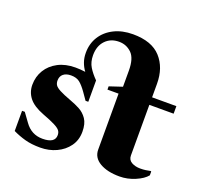

<svg xmlns="http://www.w3.org/2000/svg" viewBox="-130 -898 1108 1055"><g transform="rotate(20 424.0 -370.0)"><path d="M207 10Q156 10 118 -0.5Q80 -11 45 -28V-146H61L98 -95Q137 -40 202 -40Q275 -40 275 -87Q275 -103 266.5 -114Q258 -125 233.5 -137.5Q209 -150 161 -168Q101 -191 75 -224Q49 -257 49 -300Q49 -348 72.5 -386.5Q96 -425 139 -447.5Q182 -470 240 -470Q254 -470 268.5 -469Q283 -468 298 -466Q283 -486 274 -511Q265 -536 265 -566Q265 -619 291 -660.5Q317 -702 364.5 -726Q412 -750 475 -750Q585 -750 638 -691.5Q691 -633 691 -539V-460H833V-416H691V-120Q691 -94 712.5 -82Q734 -70 763 -70Q781 -70 794.5 -72Q808 -74 823 -77L826 -75V-53Q806 -28 761.5 -9Q717 10 671 10Q599 10 555 -16Q511 -42 511 -89V-416H446V-435L521 -460V-554Q521 -626 490.5 -655.5Q460 -685 417 -685Q368 -685 337.5 -653Q307 -621 307 -567Q307 -527 324.5 -498.5Q342 -470 370 -442V-317H354L324 -360Q302 -391 283 -406Q264 -421 232 -421Q204 -421 187.5 -407.5Q171 -394 171 -369Q171 -354 178 -343Q185 -332 207.5 -320Q230 -308 276 -291Q304 -281 331.5 -266.5Q359 -252 377.5 -225Q396 -198 396 -151Q396 -102 370 -66Q344 -30 301 -10Q258 10 207 10Z"/></g></svg>

Font: Spectral ExtraBold
Style: Regular
Weight: 800
Designer: Jean-Baptiste Levee
Foundry: Production Type
Version: Version 2.001